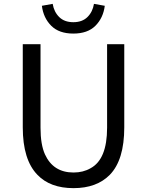

<svg xmlns="http://www.w3.org/2000/svg" viewBox="-20 -962 761 995"><path d="M174 -56Q98 -134 98 -302V-733H190V-300Q190 -213 213 -162Q256 -68 361 -68Q411 -68 449 -90Q535 -136 535 -300V-733H624V-302Q624 -133 549 -56Q481 13 361 13Q240 13 174 -56ZM197 -932 253 -942Q260 -900 287 -873.5Q314 -847 360 -847Q406 -847 433 -873.5Q460 -900 467 -942L523 -932Q515 -869 474.5 -828.5Q434 -788 360 -788Q286 -788 245.5 -828.5Q205 -869 197 -932Z"/></svg>

Font: Merged Yaku Han JP
Style: Regular
Weight: 400
Designer: Ryoko NISHIZUKA 西塚涼子 (kana, bopomofo & ideographs); Paul D. Hunt (Latin, Greek & Cyrillic); Sandoll Communications 산돌커뮤니
Foundry: Adobe
Version: Version 2.004